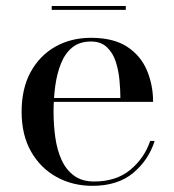

<svg xmlns="http://www.w3.org/2000/svg" viewBox="-20 -592 565 622"><path d="M279.5 10Q215 10 163 -18.8Q111 -47.5 80.5 -101.2Q50 -155 50 -230Q50 -305 79.2 -358.5Q108.5 -412 159.2 -440.8Q210 -469.5 274.5 -469.5Q348 -469.5 392 -440.5Q436 -411.5 456 -364Q476 -316.5 476 -262H117V-274.5H370Q370 -301 367 -332.8Q364 -364.5 354.8 -392.8Q345.5 -421 326.2 -439.2Q307 -457.5 274.5 -457.5Q238 -457.5 214.5 -438.5Q191 -419.5 177.8 -386.8Q164.5 -354 159 -313.5Q153.5 -273 153.5 -230Q153.5 -187 159.2 -146.5Q165 -106 179.5 -74Q194 -42 219.8 -23Q245.5 -4 285 -4Q356.5 -4 402.2 -42Q448 -80 466.5 -135.5H481Q461.5 -73.5 411.5 -31.8Q361.5 10 279.5 10ZM147.5 -560V-572.5H387.5V-560Z"/></svg>

Font: Bodoni Moda 18pt
Style: Regular
Weight: 400
Designer: Owen Earl
Foundry: indestructible type
Version: Version 2.005